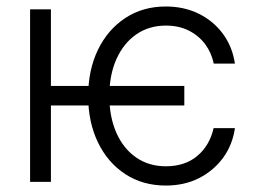

<svg xmlns="http://www.w3.org/2000/svg" viewBox="-20 -558 781 589"><path d="M545.4 -294.4V-234.4H118.7V-294.4ZM136.2 -529.3V0H72.3V-529.3ZM488.8 11.2Q417.5 11.2 363.8 -24.2Q310.1 -59.6 280.3 -121.6Q250.5 -183.6 250.5 -263.2Q250.5 -343.3 280.5 -405.3Q310.5 -467.3 364.3 -502.7Q418 -538.1 488.8 -538.1Q544.4 -538.1 589.6 -515.9Q634.8 -493.7 663.8 -454.3Q692.9 -415 700.7 -362.8H635.7Q628.9 -396 609.4 -422.4Q589.8 -448.7 559.3 -464.1Q528.8 -479.5 488.8 -479.5Q437 -479.5 397.9 -452.4Q358.9 -425.3 337.2 -376.7Q315.4 -328.1 315.4 -263.7Q315.4 -199.7 336.9 -150.9Q358.4 -102.1 397.5 -75Q436.5 -47.9 488.8 -47.9Q547.4 -47.9 585.2 -79.6Q623 -111.3 635.3 -165H700.7Q693.4 -113.8 664.6 -74.2Q635.7 -34.7 590.8 -11.7Q545.9 11.2 488.8 11.2Z"/></svg>

Font: Inter 24pt Light
Style: Regular
Weight: 300
Designer: Rasmus Andersson
Foundry: rsms
Version: Version 4.001;git-66647c0bb